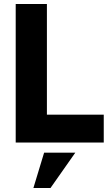

<svg xmlns="http://www.w3.org/2000/svg" viewBox="-20 -717 550 966"><path d="M59 -697H216V-140H502V0H59ZM202 51H359L234 229H148Z"/></svg>

Font: HK Grotesk Black
Style: Regular
Weight: 900
Designer: Alfredo Marco Pradil
Foundry: Hanken Design Co.
Version: Version 3.001